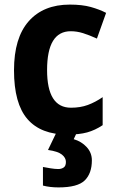

<svg xmlns="http://www.w3.org/2000/svg" viewBox="-20 -576 511 836"><path d="M274 10Q158 10 99.5 -57.5Q41 -125 41 -270Q41 -411 105 -483.5Q169 -556 284 -556Q338 -556 375.5 -545.5Q413 -535 442 -520L402 -408Q369 -423 342 -431.5Q315 -440 288 -440Q185 -440 185 -271Q185 -107 289 -107Q330 -107 362.5 -119Q395 -131 427 -153V-31Q394 -9 359.5 0.5Q325 10 274 10ZM380 122Q380 179 349 209.5Q318 240 235 240Q197 240 167 232V151Q182 154 201 157Q220 160 234 160Q247 160 257 153.5Q267 147 267 129Q267 111 249.5 97Q232 83 189 77L226 0H315L301 30Q335 40 357.5 64.5Q380 89 380 122Z"/></svg>

Font: Noto Sans Gujarati UI SemiCondensed
Style: Bold
Weight: 700
Width: 4
Designer: Jelle Bosma - Monotype Design Team, Universal Thirst
Foundry: Monotype Imaging Inc.
Version: Version 2.106; ttfautohint (v1.8.4.7-5d5b)